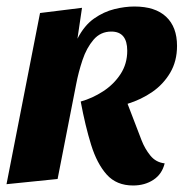

<svg xmlns="http://www.w3.org/2000/svg" viewBox="-22 -550 564 590"><path d="M387 20Q336 20 306 -13.5Q276 -47 258 -105Q240 -163 226 -238Q262 -248 295 -269.5Q328 -291 348.5 -322.5Q369 -354 369 -394Q369 -453 320 -453Q287 -453 265.5 -428Q244 -403 231.5 -365.5Q219 -328 212 -291L155 0L-2 16L101 -510L230 -526L216 -431Q237 -472 267 -493Q297 -514 329.5 -522Q362 -530 391 -530Q455 -530 488.5 -498.5Q522 -467 522 -409Q522 -362 501 -326.5Q480 -291 446 -267.5Q412 -244 370 -231L413 -119Q423 -93 440 -72Q457 -51 484 -48Q476 -15 449.5 2.5Q423 20 387 20Z"/></svg>

Font: Sansita Swashed SemiBold
Style: Regular
Weight: 600
Designer: Pablo Cosgaya
Foundry: Omnibus-Type
Version: Version 1.003; ttfautohint (v1.8.3)